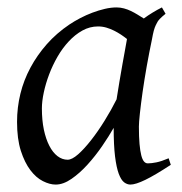

<svg xmlns="http://www.w3.org/2000/svg" viewBox="-20 -477 490 517"><path d="M293.9 -209.5Q297.4 -231.9 301.5 -256.6Q305.7 -281.2 309.6 -303.5Q313.5 -325.7 316.9 -343.8Q320.3 -361.8 321.8 -371.1V-372.1Q314.5 -377.9 305.7 -383.8Q296.9 -389.6 287.1 -394.5Q277.3 -399.4 266.6 -402.6Q255.9 -405.8 244.1 -405.8Q221.7 -405.8 201.9 -394.8Q182.1 -383.8 165.3 -365.7Q148.4 -347.7 135 -324.5Q121.6 -301.3 112.3 -276.6Q103 -252 97.9 -228Q92.8 -204.1 92.8 -185.1Q92.8 -153.3 98.1 -127.9Q103.5 -102.5 112.8 -84.5Q122.1 -66.4 134.8 -56.6Q147.5 -46.9 162.1 -46.9Q173.8 -46.9 190.4 -61.5Q207 -76.2 225.3 -99.6Q243.7 -123 261.7 -152.1Q279.8 -181.2 293.9 -209.5ZM400.9 -411.1Q399.9 -410.2 399.9 -410.2Q396.5 -403.3 394 -394Q391.6 -384.8 389.2 -371.1Q381.8 -335.9 375.2 -299.1Q368.7 -262.2 364 -229.5Q359.4 -196.8 356.7 -171.9Q354 -147 354 -136.2Q354 -108.4 355.7 -89.4Q357.4 -70.3 360.4 -58.8Q363.3 -47.4 367.7 -42.2Q372.1 -37.1 377.9 -37.1Q387.7 -37.1 401.1 -39.8Q414.6 -42.5 434.1 -50.8L439.9 -33.2Q397.5 -5.4 371.3 7.3Q345.2 20 331.1 20Q322.3 20 314.2 13.9Q306.2 7.8 299.8 -9Q293.5 -25.9 289.8 -55.7Q286.1 -85.4 286.1 -132.8Q273.4 -110.4 255.1 -83.7Q236.8 -57.1 215.8 -33.9Q194.8 -10.7 172.6 4.6Q150.4 20 129.9 20Q113.8 20 95.5 10.7Q77.1 1.5 61.8 -18.8Q46.4 -39.1 36.1 -71Q25.9 -103 25.9 -148.9Q25.9 -187.5 34.9 -224.4Q43.9 -261.2 62 -294.9Q80.1 -328.6 106.2 -358.2Q132.3 -387.7 167 -411.1Q180.2 -419.9 196 -428.2Q211.9 -436.5 228.8 -442.9Q245.6 -449.2 262.2 -453.1Q278.8 -457 293.9 -457Q304.2 -457 314 -454.3Q323.7 -451.7 332.8 -447.3Q341.8 -442.9 350.6 -437.5Q359.4 -432.1 367.2 -427.2Q378.4 -435.5 390.9 -443.1Q403.3 -450.7 416 -457L425.8 -439.9Q416 -432.1 410.2 -426Q404.3 -419.9 400.4 -411.1H400.9Z"/></svg>

Font: GentiumAlt
Style: Italic
Weight: 400
Italic angle: -7°
Designer: J. Victor Gaultney
Version: Version 1.02; 2005; OFL release